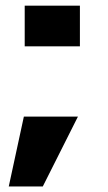

<svg xmlns="http://www.w3.org/2000/svg" viewBox="-20 -559 384 680"><path d="M67.5 -539V-395H263V-539ZM11 101.5H131.5L256 -146H64.5Z"/></svg>

Font: Anybody SemiExpanded ExtraBold
Style: Regular
Weight: 800
Width: 6
Version: Version 1.113;gftools[0.9.25]